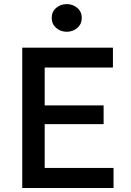

<svg xmlns="http://www.w3.org/2000/svg" viewBox="-20 -938 652 958"><path d="M91 0V-700H543.5V-601H203V-412H497V-318.5H203V-100H546.5V0ZM313 -779.5Q282.5 -779.5 260.2 -798.8Q238 -818 238 -848.5Q238 -879.5 260.2 -898.5Q282.5 -917.5 313 -917.5Q343.5 -917.5 365.8 -898.5Q388 -879.5 388 -848.5Q388 -818 365.8 -798.8Q343.5 -779.5 313 -779.5Z"/></svg>

Font: Geologica
Style: Regular
Weight: 400
Designer: Sindre Bremnes, Frode Helland
Foundry: Monokrom Skriftforlag AS
Version: Version 1.010; ttfautohint (v1.8.4.7-5d5b);gftools[0.9.28]